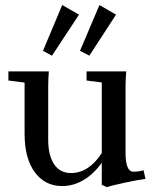

<svg xmlns="http://www.w3.org/2000/svg" viewBox="-20 -735 616 770"><path d="M152.3 -531.2 229.5 -714.8 296.9 -676.3 188.5 -511.7ZM300.8 -531.2 378.9 -714.8 445.3 -676.3 338.4 -511.7ZM229.5 11.2Q160.6 11.2 119.6 -44.2Q78.6 -99.6 78.6 -199.2V-403.8L13.7 -412.1V-448.7H175.8Q173.3 -414.6 173.3 -383.8V-174.8Q173.3 -112.3 196.8 -76.7Q220.2 -41 264.6 -41Q335.9 -41 388.2 -121.1V-404.3L327.1 -412.1V-448.7H486.3Q483.4 -416 483.4 -383.8V-123Q483.4 -46.4 515.1 -46.4Q536.1 -46.4 555.7 -52.2L563.5 -17.6Q533.2 -13.7 480.5 -2.4Q427.7 8.8 409.2 15.6L388.2 6.3V-82.5Q356.4 -37.6 315.4 -13.2Q274.4 11.2 229.5 11.2Z"/></svg>

Font: Elstob 8pt Medium
Style: Regular
Weight: 500
Designer: Peter S. Baker
Version: Version 1.015